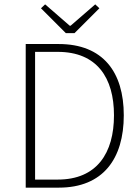

<svg xmlns="http://www.w3.org/2000/svg" viewBox="-20 -861 643 881"><path d="M98 0H250C453 0 548 -133 548 -332C548 -530 453 -659 249 -659H98ZM141 -37V-623H245C425 -623 503 -504 503 -332C503 -159 425 -37 245 -37ZM282 -709H322L436 -823L417 -841L304 -743H300L187 -841L168 -823Z"/></svg>

Font: Source Sans Pro Light
Style: Regular
Weight: 300
Designer: Paul D. Hunt
Foundry: Adobe Systems Incorporated
Version: Version 3.006;hotconv 1.0.111;makeotfexe 2.5.65597